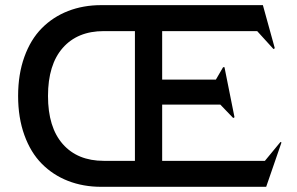

<svg xmlns="http://www.w3.org/2000/svg" viewBox="-20 -720 1145 740"><path d="M370.1 -700.2H993.2L1039.1 -534.2L1034.2 -530.8L971.2 -600.1H605V-413.1H812L839.8 -460.9H845.2L883.8 -268.1L878.9 -265.1L829.1 -316.9H605V-100.1H1001L1061 -172.9L1064.9 -170.9L1005.9 0H370.1Q300.8 0 242.4 -22.7Q184.1 -45.4 141.1 -88.9Q98.1 -132.3 74 -199.2Q49.8 -266.1 49.8 -350.1Q49.8 -434.1 74 -501Q98.1 -567.9 141.1 -611.3Q184.1 -654.8 242.4 -677.5Q300.8 -700.2 370.1 -700.2ZM379.9 -100.1H500V-600.1H379.9Q278.8 -600.1 221.9 -535.4Q165 -470.7 165 -350.1Q165 -229.5 221.9 -164.8Q278.8 -100.1 379.9 -100.1Z"/></svg>

Font: Tiffany Gothic CC
Style: Regular
Weight: 400
Designer: indestructible type*
Foundry: Cowboy Collective
Version: Version 1.000